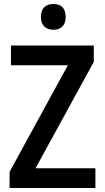

<svg xmlns="http://www.w3.org/2000/svg" viewBox="-20 -942 524 962"><path d="M248 -922C210 -922 185 -902 185 -857C185 -813 211 -793 248 -793C284 -793 309 -813 309 -857C309 -902 285 -922 248 -922ZM458 0V-99H158L450 -632V-714H35V-615H320L28 -81V0Z"/></svg>

Font: Noto Sans UI SemiCondensed Medium
Style: Regular
Weight: 500
Width: 4
Designer: Monotype Design Team
Foundry: Monotype Imaging Inc.
Version: Version 1.901